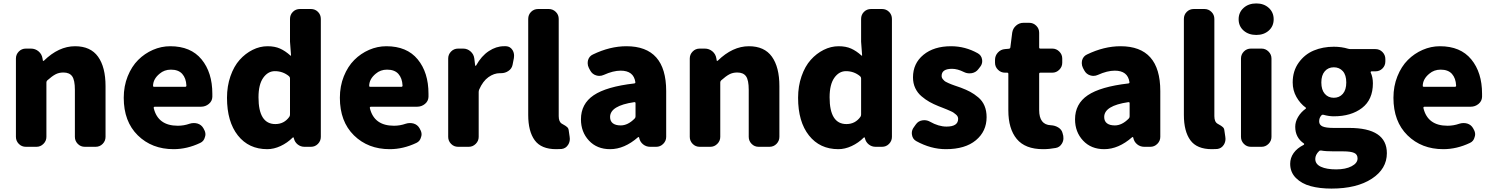

<svg xmlns="http://www.w3.org/2000/svg" viewBox="-20 -851 8653 1113"><path d="M129.9 0Q105.5 0 88.9 -17.1Q72.3 -34.2 72.3 -57.6V-511.7Q72.3 -535.2 88.9 -552.2Q105.5 -569.3 129.9 -569.3H159.2Q184.6 -569.3 203.6 -553.2Q222.7 -537.1 226.6 -511.7L228.5 -500Q228.5 -498 231 -498Q233.4 -498 234.4 -499Q320.3 -583 415 -583Q504.9 -583 548.3 -522.5Q591.8 -461.9 591.8 -351.6V-57.6Q591.8 -34.2 575.2 -17.1Q558.6 0 534.2 0H471.7Q447.3 0 430.7 -17.1Q414.1 -34.2 414.1 -57.6V-330.1Q414.1 -386.7 398.4 -408.7Q382.8 -430.7 347.7 -430.7Q321.3 -430.7 301.3 -419.9Q281.2 -409.2 253.9 -384.8Q249 -379.9 249 -373V-57.6Q249 -34.2 231.9 -17.1Q214.8 0 191.4 0Z M986.3 13.7Q860.4 13.7 778.8 -66.4Q697.3 -146.5 697.3 -284.2Q697.3 -351.6 720.2 -408.7Q743.2 -465.8 780.8 -503.4Q818.4 -541 866.7 -562Q915 -583 966.8 -583Q1085.9 -583 1148.4 -506.8Q1210.9 -430.7 1210.9 -307.6Q1210.9 -298.8 1210.9 -289.1Q1210 -264.6 1190.4 -248.5Q1170.9 -232.4 1145.5 -232.4H877Q874 -232.4 872.1 -230Q870.1 -227.5 871.1 -224.6Q895.5 -122.1 1010.7 -122.1Q1045.9 -122.1 1079.1 -133.8Q1090.8 -137.7 1103.5 -137.7Q1114.3 -137.7 1125 -134.8Q1147.5 -127.9 1159.2 -107.4L1162.1 -101.6Q1170.9 -86.9 1170.9 -72.3Q1170.9 -64.5 1168 -56.6Q1162.1 -32.2 1140.6 -22.5Q1064.5 13.7 986.3 13.7ZM867.2 -352.5Q867.2 -347.7 874 -347.7H1052.7Q1060.5 -347.7 1060.5 -354.5Q1060.5 -355.5 1060.5 -355.5Q1058.6 -397.5 1036.6 -422.4Q1014.6 -447.3 970.7 -447.3Q932.6 -447.3 905.3 -423.8Q867.2 -392.6 867.2 -352.5Z M1529.3 13.7Q1421.9 13.7 1358.9 -65.9Q1295.9 -145.5 1295.9 -284.2Q1295.9 -351.6 1315.9 -409.2Q1335.9 -466.8 1369.1 -503.9Q1402.3 -541 1444.3 -562Q1486.3 -583 1531.2 -583Q1573.2 -583 1603.5 -569.3Q1633.8 -555.7 1663.1 -529.3Q1664.1 -527.3 1666 -528.3Q1668 -529.3 1667 -531.2L1661.1 -609.4V-741.2Q1661.1 -765.6 1677.7 -782.2Q1694.3 -798.8 1718.8 -798.8H1782.2Q1806.6 -798.8 1823.2 -782.2Q1839.8 -765.6 1839.8 -741.2V-57.6Q1839.8 -34.2 1823.2 -17.1Q1806.6 0 1782.2 0H1745.1Q1722.7 0 1705.6 -13.7Q1688.5 -27.3 1683.6 -48.8L1682.6 -52.7Q1681.6 -54.7 1679.7 -54.7Q1677.7 -54.7 1676.8 -53.7Q1645.5 -22.5 1606.4 -4.4Q1567.4 13.7 1529.3 13.7ZM1576.2 -131.8Q1627 -131.8 1657.2 -173.8Q1661.1 -179.7 1661.1 -187.5V-396.5Q1661.1 -404.3 1655.3 -409.2Q1620.1 -438.5 1573.2 -438.5Q1533.2 -438.5 1505.9 -399.9Q1478.5 -361.3 1478.5 -287.1Q1478.5 -131.8 1576.2 -131.8Z M2239.3 13.7Q2113.3 13.7 2031.7 -66.4Q1950.2 -146.5 1950.2 -284.2Q1950.2 -351.6 1973.1 -408.7Q1996.1 -465.8 2033.7 -503.4Q2071.3 -541 2119.6 -562Q2168 -583 2219.7 -583Q2338.9 -583 2401.4 -506.8Q2463.9 -430.7 2463.9 -307.6Q2463.9 -298.8 2463.9 -289.1Q2462.9 -264.6 2443.4 -248.5Q2423.8 -232.4 2398.4 -232.4H2129.9Q2127 -232.4 2125 -230Q2123 -227.5 2124 -224.6Q2148.4 -122.1 2263.7 -122.1Q2298.8 -122.1 2332 -133.8Q2343.8 -137.7 2356.4 -137.7Q2367.2 -137.7 2377.9 -134.8Q2400.4 -127.9 2412.1 -107.4L2415 -101.6Q2423.8 -86.9 2423.8 -72.3Q2423.8 -64.5 2420.9 -56.6Q2415 -32.2 2393.6 -22.5Q2317.4 13.7 2239.3 13.7ZM2120.1 -352.5Q2120.1 -347.7 2127 -347.7H2305.7Q2313.5 -347.7 2313.5 -354.5Q2313.5 -355.5 2313.5 -355.5Q2311.5 -397.5 2289.6 -422.4Q2267.6 -447.3 2223.6 -447.3Q2185.5 -447.3 2158.2 -423.8Q2120.1 -392.6 2120.1 -352.5Z M2635.7 0Q2611.3 0 2594.7 -17.1Q2578.1 -34.2 2578.1 -57.6V-511.7Q2578.1 -535.2 2594.7 -552.2Q2611.3 -569.3 2635.7 -569.3H2665Q2689.5 -569.3 2708 -552.7Q2726.6 -536.1 2729.5 -511.7L2734.4 -471.7Q2734.4 -469.7 2736.8 -469.7Q2739.3 -469.7 2740.2 -471.7Q2770.5 -526.4 2813.5 -554.7Q2856.4 -583 2900.4 -583Q2907.2 -583 2914.1 -583Q2937.5 -582 2951.2 -560.5Q2960 -545.9 2960 -528.3Q2960 -521.5 2959 -514.6L2951.2 -474.6Q2946.3 -452.1 2926.8 -439.5Q2908.2 -426.8 2884.8 -426.8Q2883.8 -426.8 2882.8 -426.8Q2880.9 -426.8 2877.9 -426.8Q2843.8 -426.8 2811.5 -403.8Q2779.3 -380.9 2757.8 -332Q2754.9 -325.2 2754.9 -317.4V-57.6Q2754.9 -34.2 2737.8 -17.1Q2720.7 0 2697.3 0Z M3204.1 13.7Q3117.2 13.7 3079.6 -38.1Q3042 -89.8 3042 -184.6V-741.2Q3042 -765.6 3058.6 -782.2Q3075.2 -798.8 3099.6 -798.8H3161.1Q3184.6 -798.8 3201.7 -782.2Q3218.8 -765.6 3218.8 -741.2V-177.7Q3218.8 -144.5 3237.3 -133.8Q3238.3 -132.8 3246.6 -128.4Q3254.9 -124 3257.3 -122.1Q3259.8 -120.1 3265.1 -116.2Q3270.5 -112.3 3272.9 -107.9Q3275.4 -103.5 3276.4 -97.7L3282.2 -57.6Q3283.2 -51.8 3283.2 -45.9Q3283.2 -27.3 3273.4 -11.7Q3259.8 9.8 3235.4 12.7Q3220.7 13.7 3204.1 13.7Z M3516.6 13.7Q3440.4 13.7 3394 -36.1Q3347.7 -85.9 3347.7 -159.2Q3347.7 -249 3421.4 -298.8Q3495.1 -348.6 3656.2 -367.2Q3664.1 -368.2 3663.1 -375Q3653.3 -441.4 3578.1 -441.4Q3534.2 -441.4 3480.5 -417Q3467.8 -411.1 3454.1 -411.1Q3445.3 -411.1 3435.5 -414.1Q3413.1 -420.9 3401.4 -442.4L3393.6 -457Q3386.7 -470.7 3386.7 -484.4Q3386.7 -493.2 3388.7 -502Q3395.5 -525.4 3417 -535.2Q3515.6 -583 3611.3 -583Q3841.8 -583 3841.8 -323.2V-57.6Q3841.8 -34.2 3824.7 -17.1Q3807.6 0 3784.2 0H3749Q3725.6 0 3708 -14.2Q3690.4 -28.3 3685.5 -50.8L3684.6 -54.7Q3683.6 -56.6 3681.6 -56.6Q3679.7 -56.6 3678.7 -55.7Q3599.6 13.7 3516.6 13.7ZM3578.1 -124Q3620.1 -124 3659.2 -164.1Q3664.1 -168.9 3664.1 -176.8V-252.9Q3664.1 -258.8 3658.2 -258.8Q3657.2 -258.8 3656.2 -258.8Q3516.6 -238.3 3516.6 -172.9Q3516.6 -148.4 3532.7 -136.2Q3548.8 -124 3578.1 -124Z M4036.1 0Q4011.7 0 3995.1 -17.1Q3978.5 -34.2 3978.5 -57.6V-511.7Q3978.5 -535.2 3995.1 -552.2Q4011.7 -569.3 4036.1 -569.3H4065.4Q4090.8 -569.3 4109.9 -553.2Q4128.9 -537.1 4132.8 -511.7L4134.8 -500Q4134.8 -498 4137.2 -498Q4139.6 -498 4140.6 -499Q4226.6 -583 4321.3 -583Q4411.1 -583 4454.6 -522.5Q4498 -461.9 4498 -351.6V-57.6Q4498 -34.2 4481.4 -17.1Q4464.8 0 4440.4 0H4377.9Q4353.5 0 4336.9 -17.1Q4320.3 -34.2 4320.3 -57.6V-330.1Q4320.3 -386.7 4304.7 -408.7Q4289.1 -430.7 4253.9 -430.7Q4227.5 -430.7 4207.5 -419.9Q4187.5 -409.2 4160.2 -384.8Q4155.3 -379.9 4155.3 -373V-57.6Q4155.3 -34.2 4138.2 -17.1Q4121.1 0 4097.7 0Z M4839.8 13.7Q4732.4 13.7 4669.4 -65.9Q4606.4 -145.5 4606.4 -284.2Q4606.4 -351.6 4626.5 -409.2Q4646.5 -466.8 4679.7 -503.9Q4712.9 -541 4754.9 -562Q4796.9 -583 4841.8 -583Q4883.8 -583 4914.1 -569.3Q4944.3 -555.7 4973.6 -529.3Q4974.6 -527.3 4976.6 -528.3Q4978.5 -529.3 4977.5 -531.2L4971.7 -609.4V-741.2Q4971.7 -765.6 4988.3 -782.2Q5004.9 -798.8 5029.3 -798.8H5092.8Q5117.2 -798.8 5133.8 -782.2Q5150.4 -765.6 5150.4 -741.2V-57.6Q5150.4 -34.2 5133.8 -17.1Q5117.2 0 5092.8 0H5055.7Q5033.2 0 5016.1 -13.7Q4999 -27.3 4994.1 -48.8L4993.2 -52.7Q4992.2 -54.7 4990.2 -54.7Q4988.3 -54.7 4987.3 -53.7Q4956.1 -22.5 4917 -4.4Q4877.9 13.7 4839.8 13.7ZM4886.7 -131.8Q4937.5 -131.8 4967.8 -173.8Q4971.7 -179.7 4971.7 -187.5V-396.5Q4971.7 -404.3 4965.8 -409.2Q4930.7 -438.5 4883.8 -438.5Q4843.8 -438.5 4816.4 -399.9Q4789.1 -361.3 4789.1 -287.1Q4789.1 -131.8 4886.7 -131.8Z M5462.9 13.7Q5376 13.7 5291 -33.2Q5270.5 -44.9 5266.6 -69.3Q5265.6 -74.2 5265.6 -79.1Q5265.6 -97.7 5277.3 -113.3L5289.1 -129.9Q5302.7 -149.4 5326.2 -153.3Q5332 -154.3 5337.9 -154.3Q5355.5 -154.3 5371.1 -145.5Q5420.9 -117.2 5466.8 -117.2Q5534.2 -117.2 5534.2 -162.1Q5534.2 -168.9 5531.2 -175.3Q5528.3 -181.6 5521 -187.5Q5513.7 -193.4 5507.8 -197.8Q5502 -202.1 5489.3 -207.5Q5476.6 -212.9 5469.2 -216.3Q5461.9 -219.7 5444.8 -226.1Q5427.7 -232.4 5420.9 -235.4Q5391.6 -247.1 5368.2 -260.3Q5344.7 -273.4 5321.8 -293Q5298.8 -312.5 5285.6 -340.3Q5272.5 -368.2 5272.5 -402.3Q5272.5 -483.4 5333 -533.2Q5393.6 -583 5493.2 -583Q5575.2 -583 5648.4 -542Q5668.9 -530.3 5672.9 -506.8Q5673.8 -502 5673.8 -497.1Q5673.8 -478.5 5662.1 -463.9L5651.4 -450.2Q5637.7 -431.6 5613.3 -426.8Q5606.4 -425.8 5599.6 -425.8Q5583 -425.8 5567.4 -433.6Q5530.3 -452.1 5499 -452.1Q5438.5 -452.1 5438.5 -411.1Q5438.5 -405.3 5440.4 -400.4Q5442.4 -395.5 5446.3 -391.1Q5450.2 -386.7 5454.1 -382.8Q5458 -378.9 5465.3 -375.5Q5472.7 -372.1 5478.5 -369.1Q5484.4 -366.2 5494.6 -362.3Q5504.9 -358.4 5511.7 -356Q5518.6 -353.5 5530.3 -349.6Q5542 -345.7 5549.8 -342.8Q5581.1 -331.1 5604 -318.8Q5627 -306.6 5650.9 -286.6Q5674.8 -266.6 5687 -237.8Q5699.2 -209 5699.2 -171.9Q5699.2 -89.8 5637.2 -38.1Q5575.2 13.7 5462.9 13.7Z M6026.4 13.7Q5922.9 13.7 5874 -45.4Q5825.2 -104.5 5825.2 -210.9V-422.9Q5825.2 -429.7 5818.4 -429.7H5805.7Q5782.2 -429.7 5765.1 -446.8Q5748 -463.9 5748 -487.3V-503.9Q5748 -528.3 5764.6 -546.4Q5781.2 -564.5 5805.7 -566.4L5828.1 -568.4Q5835.9 -569.3 5836.9 -576.2L5847.7 -662.1Q5851.6 -686.5 5870.1 -702.6Q5888.7 -718.8 5913.1 -718.8H5946.3Q5969.7 -718.8 5986.8 -702.1Q6003.9 -685.5 6003.9 -661.1V-576.2Q6003.9 -569.3 6010.7 -569.3H6080.1Q6103.5 -569.3 6120.6 -552.2Q6137.7 -535.2 6137.7 -511.7V-487.3Q6137.7 -463.9 6120.6 -446.8Q6103.5 -429.7 6080.1 -429.7H6010.7Q6003.9 -429.7 6003.9 -422.9V-212.9Q6003.9 -127.9 6071.3 -125Q6095.7 -124 6115.2 -111.8Q6134.8 -99.6 6139.6 -79.1L6143.6 -63.5Q6144.5 -55.7 6144.5 -48.8Q6144.5 -33.2 6135.7 -18.6Q6123 2.9 6099.6 6.8Q6063.5 13.7 6026.4 13.7Z M6380.9 13.7Q6304.7 13.7 6258.3 -36.1Q6211.9 -85.9 6211.9 -159.2Q6211.9 -249 6285.6 -298.8Q6359.4 -348.6 6520.5 -367.2Q6528.3 -368.2 6527.3 -375Q6517.6 -441.4 6442.4 -441.4Q6398.4 -441.4 6344.7 -417Q6332 -411.1 6318.4 -411.1Q6309.6 -411.1 6299.8 -414.1Q6277.3 -420.9 6265.6 -442.4L6257.8 -457Q6251 -470.7 6251 -484.4Q6251 -493.2 6252.9 -502Q6259.8 -525.4 6281.2 -535.2Q6379.9 -583 6475.6 -583Q6706.1 -583 6706.1 -323.2V-57.6Q6706.1 -34.2 6689 -17.1Q6671.9 0 6648.4 0H6613.3Q6589.8 0 6572.3 -14.2Q6554.7 -28.3 6549.8 -50.8L6548.8 -54.7Q6547.9 -56.6 6545.9 -56.6Q6543.9 -56.6 6543 -55.7Q6463.9 13.7 6380.9 13.7ZM6442.4 -124Q6484.4 -124 6523.4 -164.1Q6528.3 -168.9 6528.3 -176.8V-252.9Q6528.3 -258.8 6522.5 -258.8Q6521.5 -258.8 6520.5 -258.8Q6380.9 -238.3 6380.9 -172.9Q6380.9 -148.4 6397 -136.2Q6413.1 -124 6442.4 -124Z M7004.9 13.7Q6918 13.7 6880.4 -38.1Q6842.8 -89.8 6842.8 -184.6V-741.2Q6842.8 -765.6 6859.4 -782.2Q6876 -798.8 6900.4 -798.8H6961.9Q6985.4 -798.8 7002.4 -782.2Q7019.5 -765.6 7019.5 -741.2V-177.7Q7019.5 -144.5 7038.1 -133.8Q7039.1 -132.8 7047.4 -128.4Q7055.7 -124 7058.1 -122.1Q7060.5 -120.1 7065.9 -116.2Q7071.3 -112.3 7073.7 -107.9Q7076.2 -103.5 7077.1 -97.7L7083 -57.6Q7084 -51.8 7084 -45.9Q7084 -27.3 7074.2 -11.7Q7060.5 9.8 7036.1 12.7Q7021.5 13.7 7004.9 13.7Z M7231.4 0Q7207 0 7190.4 -17.1Q7173.8 -34.2 7173.8 -57.6V-511.7Q7173.8 -535.2 7190.4 -552.2Q7207 -569.3 7231.4 -569.3H7293Q7316.4 -569.3 7333.5 -552.2Q7350.6 -535.2 7350.6 -511.7V-57.6Q7350.6 -34.2 7333.5 -17.1Q7316.4 0 7293 0ZM7262.7 -648.4Q7217.8 -648.4 7189 -673.8Q7160.2 -699.2 7160.2 -739.3Q7160.2 -779.3 7189 -805.2Q7217.8 -831.1 7262.7 -831.1Q7306.6 -831.1 7335 -805.2Q7363.3 -779.3 7363.3 -739.3Q7363.3 -699.2 7335 -673.8Q7306.6 -648.4 7262.7 -648.4Z M7698.2 242.2Q7629.9 242.2 7577.6 228Q7525.4 213.9 7492.2 180.7Q7459 147.5 7459 98.6Q7459 64.5 7479 36.1Q7499 7.8 7538.1 -11.7Q7540 -13.7 7540 -16.1Q7540 -18.6 7538.1 -19.5Q7488.3 -53.7 7488.3 -116.2Q7488.3 -145.5 7504.9 -173.3Q7521.5 -201.2 7548.8 -220.7Q7550.8 -222.7 7550.8 -224.6Q7550.8 -226.6 7548.8 -227.5Q7516.6 -251 7495.1 -289.1Q7473.6 -327.1 7473.6 -373Q7473.6 -439.5 7508.3 -487.8Q7543 -536.1 7595.7 -558.1Q7648.4 -580.1 7711.9 -580.1Q7756.8 -580.1 7794.9 -568.4Q7802.7 -566.4 7809.6 -566.4H7953.1Q7977.5 -566.4 7994.1 -549.3Q8010.7 -532.2 8010.7 -508.8V-495.1Q8010.7 -470.7 7994.1 -454.1Q7977.5 -437.5 7953.1 -437.5H7930.7Q7927.7 -437.5 7926.3 -435.1Q7924.8 -432.6 7925.8 -430.7Q7938.5 -403.3 7938.5 -368.2Q7938.5 -273.4 7875.5 -225.1Q7812.5 -176.8 7711.9 -176.8Q7683.6 -176.8 7652.3 -185.5Q7644.5 -187.5 7639.6 -181.6Q7627 -168 7627 -147.5Q7627 -127 7646.5 -118.2Q7666 -109.4 7710.9 -109.4H7800.8Q8019.5 -109.4 8019.5 37.1Q8019.5 127.9 7932.1 185.1Q7844.7 242.2 7698.2 242.2ZM7711.9 -284.2Q7744.1 -284.2 7764.2 -307.1Q7784.2 -330.1 7784.2 -373Q7784.2 -416 7764.2 -438.5Q7744.1 -460.9 7711.9 -460.9Q7679.7 -460.9 7659.7 -438Q7639.6 -415 7639.6 -373Q7639.6 -330.1 7659.7 -307.1Q7679.7 -284.2 7711.9 -284.2ZM7725.6 130.9Q7780.3 130.9 7814.9 112.8Q7849.6 94.7 7849.6 67.4Q7849.6 43.9 7829.6 35.2Q7809.6 26.4 7766.6 26.4H7712.9Q7663.1 26.4 7638.7 21.5Q7636.7 21.5 7635.7 21.5Q7629.9 21.5 7627 24.4Q7604.5 45.9 7604.5 70.3Q7604.5 100.6 7637.2 115.7Q7669.9 130.9 7725.6 130.9Z M8346.7 13.7Q8220.7 13.7 8139.2 -66.4Q8057.6 -146.5 8057.6 -284.2Q8057.6 -351.6 8080.6 -408.7Q8103.5 -465.8 8141.1 -503.4Q8178.7 -541 8227.1 -562Q8275.4 -583 8327.1 -583Q8446.3 -583 8508.8 -506.8Q8571.3 -430.7 8571.3 -307.6Q8571.3 -298.8 8571.3 -289.1Q8570.3 -264.6 8550.8 -248.5Q8531.2 -232.4 8505.9 -232.4H8237.3Q8234.4 -232.4 8232.4 -230Q8230.5 -227.5 8231.4 -224.6Q8255.9 -122.1 8371.1 -122.1Q8406.2 -122.1 8439.5 -133.8Q8451.2 -137.7 8463.9 -137.7Q8474.6 -137.7 8485.4 -134.8Q8507.8 -127.9 8519.5 -107.4L8522.5 -101.6Q8531.2 -86.9 8531.2 -72.3Q8531.2 -64.5 8528.3 -56.6Q8522.5 -32.2 8501 -22.5Q8424.8 13.7 8346.7 13.7ZM8227.5 -352.5Q8227.5 -347.7 8234.4 -347.7H8413.1Q8420.9 -347.7 8420.9 -354.5Q8420.9 -355.5 8420.9 -355.5Q8418.9 -397.5 8397 -422.4Q8375 -447.3 8331.1 -447.3Q8293 -447.3 8265.6 -423.8Q8227.5 -392.6 8227.5 -352.5Z"/></svg>

Font: Gen Jyuu Gothic Heavy
Style: Bold
Weight: 900
Designer: [Source Han Sans]
Ryoko NISHIZUKA  (kana & ideographs); Paul D. Hunt (Latin, Greek & Cyrillic); Wenlong ZHANG  (bopomofo
Version: Version 1.002.20150607